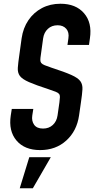

<svg xmlns="http://www.w3.org/2000/svg" viewBox="-20 -786 508 1026"><path d="M194.5 16Q111.5 16 68.2 -35Q25 -86 37.5 -169L43 -204H158L152.5 -169Q148 -139.5 162.5 -119.2Q177 -99 210 -99Q241.5 -99 262.2 -118.2Q283 -137.5 287.5 -169L297.5 -239Q300 -257 300.2 -267.5Q300.5 -278 295.5 -284.2Q290.5 -290.5 277.2 -295.8Q264 -301 240 -309Q171 -331.5 135 -347.2Q99 -363 86.2 -380.2Q73.5 -397.5 75.2 -423.8Q77 -450 83.5 -494L95.5 -581Q103.5 -636.5 131.8 -678Q160 -719.5 204 -742.8Q248 -766 303 -766Q385.5 -766 429.2 -715.2Q473 -664.5 460.5 -581L455.5 -546H340.5L345.5 -581Q350.5 -613.5 334 -632.2Q317.5 -651 288 -651Q256.5 -651 235.8 -631.8Q215 -612.5 210.5 -581L198.5 -494Q195.5 -476 195.5 -465.8Q195.5 -455.5 200.5 -449.2Q205.5 -443 218.8 -437.5Q232 -432 256 -424Q325.5 -401.5 361.2 -385.5Q397 -369.5 409.5 -352Q422 -334.5 420.5 -308.2Q419 -282 412.5 -239L402.5 -169Q390.5 -86 334.2 -35Q278 16 194.5 16ZM85.5 220 136.5 54H251.5L155.5 220Z"/></svg>

Font: Mohave Light SemiBold
Style: Italic
Weight: 600
Italic angle: -8°
Version: Version 2.003